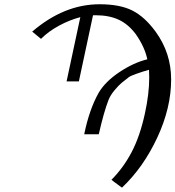

<svg xmlns="http://www.w3.org/2000/svg" viewBox="-20 -718 817 894"><path d="M499 119.1Q553.7 64.5 592.8 -9.5Q631.8 -83.5 654.8 -189.9Q674.8 -281.2 674.8 -356Q674.8 -380.9 673.8 -393.1Q647 -385.7 616.9 -375Q586.9 -364.3 580.1 -358.9Q558.6 -342.3 545.9 -331.8Q533.2 -321.3 514.2 -298.8Q495.1 -276.4 485.8 -253.9Q463.9 -198.2 439.9 -92.8H372.1Q395.5 -207.5 439 -285.2Q469.7 -337.9 535.9 -382.1Q602.1 -426.3 666 -441.9Q653.8 -499.5 612.8 -558.1Q577.6 -605.5 532.7 -626.2Q487.8 -647 425.8 -647H413.1L347.2 -338.9H290L354 -638.2Q303.7 -625 254.6 -598.4Q205.6 -571.8 170.9 -537.1Q130.9 -570.8 129.9 -570.8Q278.3 -698.2 443.8 -698.2Q538.6 -698.2 596.4 -668.9Q654.3 -639.6 705.1 -569.8Q776.9 -470.7 776.9 -348.1Q776.9 -215.8 712.2 -77.1Q647.5 61.5 547.9 155.8Q499 120.1 499 119.1Z"/></svg>

Font: Common Serif Medium
Style: Italic
Weight: 500
Italic angle: -12°
Designer: Philipp H. Poll, Khaled Hosny
Foundry: Stefan Peev, Context Ltd.
Version: Version 1.026